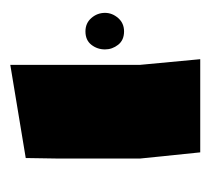

<svg xmlns="http://www.w3.org/2000/svg" viewBox="-38 -581 409 373"><g transform="rotate(90 166.5 -394.5)"><path d="M106 -210V-462L95 -579H276L288 -462V-303L287 -240ZM41 -431Q58 -431 67 -419.5Q76 -408 76 -394Q76 -379 67 -367.5Q58 -356 41 -356Q25 -356 15 -367.5Q5 -379 5 -394Q5 -408 15 -419.5Q25 -431 41 -431Z"/></g></svg>

Font: Assistant ExtraBold
Style: Regular
Weight: 800
Designer: Hebrew By Ben Nathan, Latin by Paul Hunt
Version: Version 3.000